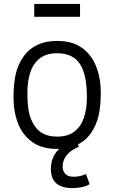

<svg xmlns="http://www.w3.org/2000/svg" viewBox="-20 -750 584 981"><path d="M49 0ZM49 0ZM272 11Q195 11 145.5 -24Q96 -59 72.5 -118.5Q49 -178 49 -253Q49 -322 60.5 -372Q72 -422 102 -464Q159 -541 272 -541Q350 -541 399 -505.5Q448 -470 471.5 -410Q495 -350 495 -277Q495 -208 483.5 -158Q472 -108 442 -66Q385 11 272 11ZM272 -52Q327 -52 360.5 -78Q394 -104 409 -149.5Q424 -195 424 -253Q424 -371 387.5 -424.5Q351 -478 272 -478Q217 -478 183.5 -452Q150 -426 135 -380.5Q120 -335 120 -277Q120 -218 127.5 -178.5Q135 -139 157 -107Q193 -52 272 -52ZM396 0ZM349 211Q240 211 240 113Q240 54 278 15Q316 -24 366 -42L383 0Q300 34 300 103Q300 123 313.5 138Q327 153 356 153Q391 153 419 139L438 191Q405 211 349 211ZM389 -664ZM389 -664H155V-730H389Z"/></svg>

Font: Tanohe Sans
Style: Regular
Weight: 400
Designer: Village Type and Design LLC & Cristiano Sobral
Foundry: Cooper Hewitt Smithsonian Design Museum
Version: Version 1.00;September 29, 2021;FontCreator 13.0.0.2655 64-b